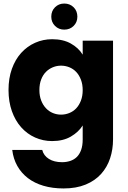

<svg xmlns="http://www.w3.org/2000/svg" viewBox="-20 -787 719 1082"><path d="M28 -280Q28 -346 47 -399Q66 -452 99.5 -489Q133 -526 178 -546Q223 -566 274 -566Q336 -566 379.5 -541.5Q423 -517 446 -479V-558H617V-1Q617 55 600.5 105Q584 155 550 193Q516 231 463 253Q410 275 338 275Q276 275 225 260Q174 245 137 216.5Q100 188 77.5 148Q55 108 49 58H218Q226 90 255.5 108.5Q285 127 330 127Q354 127 375.5 120Q397 113 412.5 98Q428 83 437 58.5Q446 34 446 -1V-80Q423 -43 379.5 -17.5Q336 8 274 8Q223 8 178 -12Q133 -32 99.5 -69.5Q66 -107 47 -160.5Q28 -214 28 -280ZM446 -279Q446 -312 436 -338Q426 -364 409.5 -381.5Q393 -399 370.5 -408Q348 -417 324 -417Q300 -417 278 -408Q256 -399 239 -382Q222 -365 212 -339Q202 -313 202 -280Q202 -247 212 -221Q222 -195 239 -177Q256 -159 278 -150Q300 -141 324 -141Q348 -141 370.5 -150Q393 -159 409.5 -176.5Q426 -194 436 -220Q446 -246 446 -279ZM342 -620Q311 -620 290 -641Q269 -662 269 -693Q269 -725 290 -746Q311 -767 342 -767Q374 -767 395 -746Q416 -725 416 -693Q416 -662 395 -641Q374 -620 342 -620Z"/></svg>

Font: SVN-Poppins
Style: Bold
Weight: 700
Designer: Ninad Kale (Devanagari), Jonny Pinhorn (Latin)
Foundry: Indian Type Foundry
Version: Version 3.200;PS 1.000;hotconv 16.6.54;makeotf.lib2.5.65590